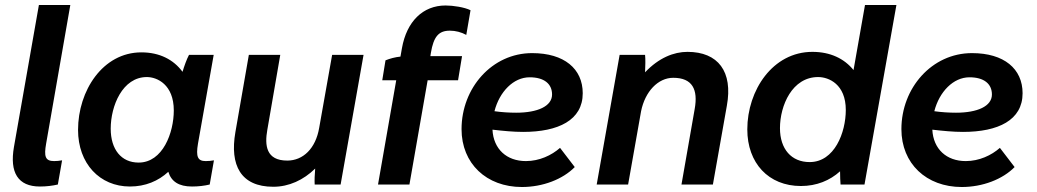

<svg xmlns="http://www.w3.org/2000/svg" viewBox="-20 -740 4159 770"><path d="M140 8C166 8 190 5 212 0L229 -97C218 -95 207 -94 197 -94C161 -94 156 -113 165 -164L262 -720H136L36 -151C18 -48 52 8 140 8Z M750 8C776 8 800 5 821 0L838 -97C827 -95 817 -94 805 -94C773 -94 765 -111 774 -164L837 -520H738C728 -501 719 -475 712 -452C676 -501 620 -530 547 -530C392 -530 293 -376 293 -219C293 -84 380 8 501 8C563 8 615 -14 655 -51C667 -12 697 8 750 8ZM569 -431C610 -431 677 -401 677 -297C677 -208 633 -88 536 -88C466 -88 424 -141 424 -224C424 -315 471 -431 569 -431Z M1076 9C1139 9 1197 -18 1244 -64C1242 -42 1241 -15 1242 0H1346L1438 -520H1312L1260 -227C1246 -145 1196 -96 1132 -96C1047 -96 1041 -157 1052 -219L1104 -520H978L924 -210C901 -78 945 9 1076 9Z M1526 -498 1513 -418H1569L1496 0H1622L1695 -418H1817L1833 -515H1706L1708 -528C1719 -593 1739 -617 1784 -617C1807 -617 1830 -611 1850 -600L1867 -699C1843 -711 1797 -718 1767 -718C1676 -718 1611 -654 1592 -547L1586 -513C1565 -511 1543 -505 1526 -498Z M2073 10C2157 10 2237 -21 2285 -70L2226 -147C2192 -117 2143 -94 2089 -94C2012 -94 1959 -142 1955 -220C1998 -215 2039 -211 2078 -211C2219 -211 2317 -258 2317 -366C2317 -464 2243 -527 2114 -527C1953 -527 1831 -387 1831 -222C1831 -84 1931 10 2073 10ZM1963 -294C1983 -372 2039 -430 2104 -430C2162 -430 2194 -404 2194 -361C2194 -314 2136 -288 2050 -288C2022 -288 1991 -290 1963 -294Z M2373 0H2499L2551 -294C2567 -373 2619 -428 2680 -428C2757 -428 2780 -381 2766 -303L2713 0H2839L2895 -316C2920 -453 2860 -532 2737 -532C2682 -532 2622 -508 2567 -450C2568 -475 2569 -501 2567 -520H2465Z M3351 0H3447L3575 -720H3449L3403 -459C3366 -505 3310 -532 3238 -532C3079 -532 2977 -378 2977 -221C2977 -86 3062 6 3192 6C3255 6 3308 -16 3349 -53C3349 -32 3350 -11 3351 0ZM3261 -431C3304 -431 3372 -402 3372 -299C3372 -209 3327 -90 3227 -90C3154 -90 3108 -142 3108 -226C3108 -317 3157 -431 3261 -431Z M3837 10C3921 10 4001 -21 4049 -70L3990 -147C3956 -117 3907 -94 3853 -94C3776 -94 3723 -142 3719 -220C3762 -215 3803 -211 3842 -211C3983 -211 4081 -258 4081 -366C4081 -464 4007 -527 3878 -527C3717 -527 3595 -387 3595 -222C3595 -84 3695 10 3837 10ZM3727 -294C3747 -372 3803 -430 3868 -430C3926 -430 3958 -404 3958 -361C3958 -314 3900 -288 3814 -288C3786 -288 3755 -290 3727 -294Z"/></svg>

Font: Fixel Text 20240404 SemiBold
Style: Italic
Weight: 600
Width: 4
Italic angle: -10°
Designer: AlfaBravo + MacPaw
Foundry: Kyrylo Tkachov, Marchela Mozhyna, Serhii Makarenko, Maria Weinstein, Zakhar Kryvoshyya
Version: Version 1.211;Glyphs 3.2 (3225)